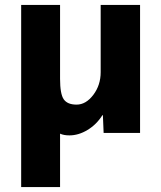

<svg xmlns="http://www.w3.org/2000/svg" viewBox="-20 -540 655 780"><path d="M389 -520H549V0H401L398 -72H396Q372 -34 335.5 -12Q299 10 262 10Q239 10 224 3V220H66V-520H224V-220Q224 -158 239 -136.5Q254 -115 291 -115Q329 -115 359 -154.5Q389 -194 389 -247Z"/></svg>

Font: M PLUS 1p ExtraBold
Style: Regular
Weight: 800
Version: Version 1.062